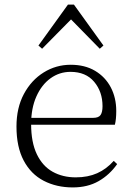

<svg xmlns="http://www.w3.org/2000/svg" viewBox="-20 -805 576 839"><path d="M298 14Q227 14 171 -15Q115 -44 83.5 -103.5Q52 -163 52 -252Q52 -334 84.5 -394.5Q117 -455 171 -488.5Q225 -522 289 -522Q351 -522 395.5 -495.5Q440 -469 464 -423.5Q488 -378 488 -320Q488 -283 482 -260H82V-290H387Q411 -290 419.5 -302.5Q428 -315 428 -341Q428 -404 391.5 -447.5Q355 -491 288 -491Q240 -491 201 -463Q162 -435 139 -383.5Q116 -332 116 -263Q116 -183 141 -131Q166 -79 210 -54.5Q254 -30 311 -30Q364 -30 404.5 -48Q445 -66 477 -102L492 -88Q459 -41 411 -13.5Q363 14 298 14ZM416 -592 268 -743H313L164 -592L148 -606L277 -785H303L432 -606Z"/></svg>

Font: Noto Serif HK
Style: Regular
Weight: 200
Designer: Ryoko NISHIZUKA 西塚涼子 (kana & ideographs); Frank Grießhammer (Latin, Greek & Cyrillic); Wenlong ZHANG 张文龙 (bopomofo); San
Foundry: Adobe
Version: Version 2.001;hotconv 1.1.0;makeotfexe 2.6.0